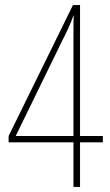

<svg xmlns="http://www.w3.org/2000/svg" viewBox="-20 -738 436 758"><path d="M386 -176V-201H296V-718H268L14 -201V-176H270V0H296V-176ZM270 -616V-201H42L225 -576C241 -607 258 -642 270 -677H271C270 -655 270 -642 270 -616Z"/></svg>

Font: Noto Sans Bengali ExtraCondensed Thin
Style: Regular
Weight: 100
Width: 2
Designer: Joana Ranito - Universal Thirst; Jelle Bosma - Monotype Design Team
Foundry: Universal Thirst ehf.
Version: Version 3.000